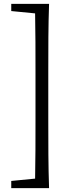

<svg xmlns="http://www.w3.org/2000/svg" viewBox="-20 -797 381 990"><path d="M229 -433C229 -549 229 -665 233 -777H38V-740L161 -728C163 -630 163 -531 163 -433V-172C163 -72 163 27 161 124L38 136V173H233C229 59 229 -58 229 -172Z"/></svg>

Font: Source Han Serif AKR9
Style: Regular
Weight: 400
Designer: Ryoko NISHIZUKA 西塚涼子 (kana & ideographs); Frank Grießhammer (Latin, Greek & Cyrillic); Sandoll Communications 산돌커뮤니케이션, 
Foundry: Adobe Systems Incorporated
Version: Version 1.005;hotconv 1.0.107;makeotfexe 2.5.65593